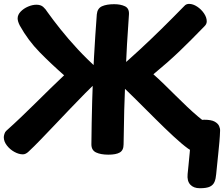

<svg xmlns="http://www.w3.org/2000/svg" viewBox="-40 -799 1176 1008"><path d="M998.4 3.7Q986.1 3.7 974.1 -2.7Q962.1 -9 947.1 -19Q915.1 -42.2 870.3 -83.8Q825.4 -125.3 774.3 -176.3Q723.1 -227.3 671.9 -278.3Q620.7 -329.3 575.7 -370.4Q565.8 -382.3 565.8 -401.3Q564 -422.7 575.7 -433.2Q633.3 -482.4 690.9 -535.7Q748.6 -588.9 807.4 -646.8Q866.3 -704.7 926.9 -766.8Q932.7 -773.6 939.2 -776.1Q945.8 -778.6 952.1 -778.6Q973.2 -778.6 994.8 -764.4Q1016.4 -750.3 1030.9 -729Q1045.4 -707.7 1045.4 -686.9Q1045.4 -672.8 1034.1 -661.7Q995.7 -622.2 963.6 -590Q931.6 -557.8 901.4 -529Q871.2 -500.2 838.3 -471.2Q805.3 -442.1 765.3 -409Q793.8 -383.9 823.1 -355.2Q852.3 -326.4 882.5 -296.7Q912.7 -266.9 942.4 -238.6Q972.2 -210.3 1001.5 -185.6Q1030.8 -160.9 1059.3 -141.7Q1081.3 -127 1081.3 -106.3Q1081.3 -81.4 1069.9 -55.7Q1058.4 -29.9 1039.5 -13.1Q1020.6 3.7 998.4 3.7ZM80.1 11.3Q59 11.3 35.6 -1.5Q12.2 -14.3 -3.9 -35.3Q-20.1 -56.2 -20.1 -78.6Q-20.1 -85.1 -16.8 -95.9Q-13.6 -106.7 -6.6 -112.7Q32.9 -148 71.9 -185.3Q111 -222.7 149.3 -260.5Q187.7 -298.3 224.5 -334.5Q261.3 -370.7 296.6 -403.7Q229.1 -462.9 168.3 -524.8Q107.4 -586.8 63.9 -665Q58.3 -675.9 55.4 -685.5Q52.6 -695.1 52.6 -702.2Q52.6 -721.4 68.3 -737.9Q84.1 -754.4 107.1 -764.3Q130.1 -774.2 151.2 -774.2Q173.9 -774.2 186.8 -762.7Q199.8 -751.1 209.1 -735.7Q237 -696.4 277.1 -646.1Q317.1 -595.8 367.4 -541.4Q417.8 -487.1 475.3 -435.8Q480.9 -429.4 484.3 -420.3Q487.8 -411.2 487 -401.1Q487 -393.6 484.1 -386.8Q481.2 -380.1 474.9 -374.3Q444.2 -346.9 406.3 -308.5Q368.3 -270.1 327.9 -227.7Q287.6 -185.3 247.8 -143.5Q208.1 -101.7 172.7 -65.1Q137.3 -28.4 109.8 -2.9Q102.7 4 95 7.7Q87.3 11.3 80.1 11.3ZM529.2 13Q489.3 13 464.6 1.5Q439.8 -10 439.8 -41.3Q440.8 -150.8 443.9 -266.5Q447 -382.2 453.5 -498.3Q460 -614.4 468.2 -723.1Q471 -755 495.3 -766Q519.6 -777 559.4 -777Q593.2 -777 616.1 -766Q639 -755 637 -723.1Q625.8 -571.3 618.3 -396Q610.8 -220.7 608.8 -41.3Q608.8 -10 588.9 1.5Q569.1 13 529.2 13ZM964.8 -120.7Q965.3 -137 981.8 -153.7Q998.3 -170.4 1031.9 -170.4Q1068.8 -170.4 1086.6 -160.7Q1104.3 -150.9 1110.3 -137.4Q1116.2 -124 1115.4 -112.7Q1114.7 -86.1 1111.9 -54.4Q1109.1 -22.8 1105.7 9.3Q1102.3 41.3 1099.6 69.1Q1096.9 96.9 1094.9 115.7Q1093.1 139 1086.3 155.6Q1079.4 172.2 1062.3 180.7Q1045.1 189.2 1009.2 189.2Q976.2 189.2 958.8 170.1Q941.4 151 945 115Q947.2 96.2 949.8 67.3Q952.4 38.3 955.8 4.8Q959.2 -28.7 961.6 -61.4Q964 -94.1 964.8 -120.7Z"/></svg>

Font: Playpen Sans
Style: Regular
Weight: 400
Designer: Laura Meseguer, Veronika Burian, José Scaglione, Kostas Bartsokas, Vera Evstafieva, Tom Grace, Yorlmar Campos
Foundry: TypeTogether
Version: Version 2.000